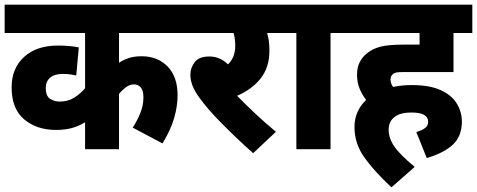

<svg xmlns="http://www.w3.org/2000/svg" viewBox="-20 -642 2052 826"><path d="M787 -500H492V-372Q513 -386 536.5 -393Q560 -400 589 -400Q658 -400 701 -356Q744 -312 744 -232Q744 -185 729 -133.5Q714 -82 679 -25L551 -93Q571 -124 584 -156.5Q597 -189 597 -223Q597 -253 585.5 -266Q574 -279 556 -279Q539 -279 522.5 -267Q506 -255 492 -238V0H346V-116Q318 -99 288.5 -91Q259 -83 221 -83Q138 -83 84 -128.5Q30 -174 30 -266Q30 -348 83.5 -397Q137 -446 229 -446Q281 -446 319 -438L308 -317Q296 -320 281.5 -322Q267 -324 250 -324Q215 -324 196 -308Q177 -292 177 -264Q177 -228 196 -216.5Q215 -205 237 -205Q272 -205 298.5 -221.5Q325 -238 346 -262V-500H0V-622H787Z M1167 -75 1069 17Q992 -52 932.5 -112.5Q873 -173 839 -220Q817 -250 808 -274Q799 -298 799 -321Q799 -350 817.5 -374.5Q836 -399 881 -399Q926 -399 961 -365Q992 -395 992 -445Q992 -475 985 -500H773V-622H1200V-500H1129Q1134 -485 1136.5 -466Q1139 -447 1139 -423Q1139 -353 1102 -305.5Q1065 -258 1000 -230Q1035 -194 1077.5 -154Q1120 -114 1167 -75Z M1402 -500V0H1255V-500H1187V-622H1484V-500Z M1771 -74Q1795 -81 1808.5 -91Q1822 -101 1822 -118Q1822 -137 1805 -147.5Q1788 -158 1749 -158Q1702 -158 1677 -138.5Q1652 -119 1652 -84Q1652 -48 1676 -12.5Q1700 23 1764 76L1664 164Q1591 96 1548 36Q1505 -24 1505 -95Q1505 -132 1518.5 -161Q1532 -190 1555 -212Q1539 -233 1527.5 -259.5Q1516 -286 1516 -321Q1516 -352 1527.5 -374.5Q1539 -397 1558 -412Q1582 -432 1616 -441Q1650 -450 1717 -450H1785V-500H1470V-622H2012V-500H1931V-332H1715Q1694 -332 1684.5 -330Q1675 -328 1669 -322Q1660 -314 1660 -299Q1660 -284 1671 -268Q1709 -276 1752 -276Q1829 -276 1876.5 -254Q1924 -232 1945.5 -196Q1967 -160 1967 -119Q1967 -56 1928.5 -20Q1890 16 1816 38Z"/></svg>

Font: Noto Sans SemiCondensed ExtraBold
Style: Regular
Weight: 800
Width: 4
Designer: Monotype Design Team
Foundry: Monotype Imaging Inc.
Version: Version 2.013; ttfautohint (v1.8.4.7-5d5b)